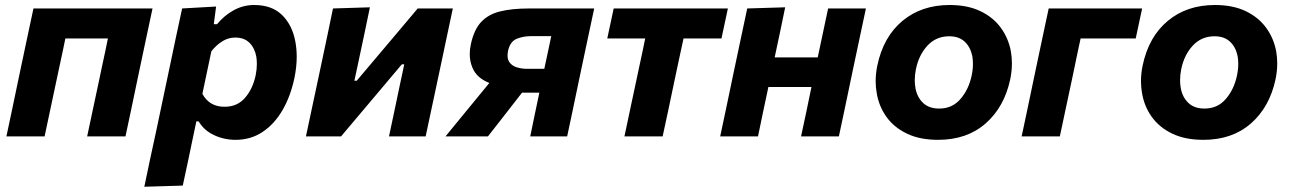

<svg xmlns="http://www.w3.org/2000/svg" viewBox="-20 -532 5036 749"><path d="M5 0Q16 -53.5 27 -103.5Q37.5 -153.5 50.5 -216L61 -266Q77 -341 88 -393.5Q99 -445.5 110.5 -499H575Q563.5 -445.5 552.5 -393.5Q541.5 -341 525.5 -266L515 -216Q502 -153.5 491.5 -103.5Q480.5 -53.5 469.5 0H320Q331.5 -53.5 342 -103.5Q352.5 -153.5 366 -216L376.5 -266Q384 -300.5 390 -328.8Q396 -357 401 -382H235Q230 -357 224 -328.8Q218 -300.5 210.5 -266L200 -216.5Q186.5 -154 176 -103.8Q165.5 -53.5 154 0Z M543 196.5Q554 143 565.2 90.5Q576.5 38 590 -24L641 -266Q652 -319.5 664.5 -378Q677 -436.5 690.5 -499L823 -506.5L814 -437.5H826.5Q855 -472 892 -492.2Q929 -512.5 971.5 -512.5Q1041 -512.5 1081 -472.8Q1121 -433 1132.5 -368Q1137.5 -340.5 1137.5 -310.5Q1137.5 -271 1128.5 -227.5Q1113.5 -156.5 1082 -102.2Q1050.5 -48 1004.2 -17.2Q958 13.5 899 13.5Q854 13.5 814.8 -5Q775.5 -23.5 755 -58.5H746L737 -16Q725 40 715 89.5Q704.5 138.5 693 192ZM856 -115.5Q906 -115.5 936.2 -150.8Q966.5 -186 977.5 -239Q982 -261.5 982 -282.5Q982 -297 980 -310.5Q974 -344 953.5 -364.8Q933 -385.5 897.5 -385.5Q871 -385.5 847.8 -371.2Q824.5 -357 804.5 -332L769.5 -166Q796.5 -115.5 856 -115.5Z M1173.5 0Q1185 -53.5 1195.5 -103.5Q1206 -153.5 1219.5 -216L1230 -265.5Q1245.5 -340 1257 -393Q1268 -445.5 1279 -499L1423 -503.5Q1413 -455.5 1403.5 -409.5Q1393.5 -363.5 1380 -299L1362.5 -217H1371.5L1478 -343Q1509.5 -380.5 1543 -420Q1576.5 -459.5 1609.5 -499H1746.5Q1735 -445 1724 -393Q1713 -341 1697 -265.5L1686.5 -216Q1673 -153.5 1662.5 -103.5Q1652 -53 1640.5 0H1497.5Q1508 -50.5 1518 -96.5Q1527.5 -142 1539.5 -199L1557 -281H1547.5L1445.5 -160Q1412 -120.5 1378.2 -80.2Q1344.5 -40 1310.5 0Z M1718 0Q1748.5 -37 1779 -74.5Q1809.5 -111.5 1839 -147.5L1889 -208.5Q1839.5 -227.5 1823 -268Q1812.5 -292.5 1812.5 -321Q1812.5 -340 1817 -360Q1829 -416 1856.8 -446Q1884.5 -476 1931 -487.5Q1977.5 -499 2045 -499H2298Q2286.5 -445.5 2275.5 -393.5Q2264.5 -341 2248.5 -266L2238 -216Q2225 -153.5 2214.5 -103.5Q2204 -53.5 2192.5 0H2048.5Q2057 -42.5 2065.5 -82.5Q2074 -122.5 2084 -170.5H2016.5L1986.5 -132Q1961 -99 1935 -65.8Q1909 -32.5 1883.5 0ZM2035 -263.5H2103.5L2104 -266.5Q2111.5 -301.5 2118 -332Q2124.5 -362.5 2130.5 -391H2051Q2021 -391 1995.5 -380.5Q1970 -370 1962 -334Q1960 -323.5 1960 -315Q1960 -299 1967.5 -289Q1978.5 -274 1997.8 -268.8Q2017 -263.5 2035 -263.5Z M2416 0Q2427.5 -54.5 2438 -104.2Q2448.5 -154 2462 -216.5L2472.5 -266Q2480 -300.5 2486 -328.8Q2492 -357 2497 -382H2349L2374 -499H2819.5L2794.5 -382H2646.5Q2641 -357 2635 -329Q2629 -300.5 2621.5 -266L2611 -216.5Q2598 -154 2587.5 -104.5Q2576.5 -54.5 2565 0Z M2789.5 0Q2800.5 -53.5 2811.5 -103.5Q2822 -153.5 2835 -216L2845.5 -266Q2861.5 -341 2872.5 -393.5Q2883.5 -445.5 2895 -499L3043 -503.5Q3033.5 -457 3024 -411.5Q3014 -366 3002 -308H3170Q3182 -365.5 3191.5 -409.5Q3201 -453.5 3210.5 -499H3358Q3346.5 -445.5 3335.5 -393.5Q3324.5 -341 3308.5 -266L3298 -216Q3285 -153.5 3274.5 -103.5Q3263.5 -53.5 3252.5 0H3105Q3115 -48 3125 -93.5Q3134.5 -139 3145.5 -192.5H2977.5Q2966 -139 2956.5 -93.8Q2947 -48.5 2937 0Z M3639.5 13.5Q3568 13.5 3517.8 -10.8Q3467.5 -35 3438 -76.2Q3408.5 -117.5 3400 -169.5Q3396 -192 3396 -215.5Q3396 -245.5 3402.5 -276.5Q3426 -388.5 3500.5 -450.5Q3575 -512.5 3684.5 -512.5Q3754 -512.5 3804 -488.8Q3854 -465 3884 -424Q3914 -383 3923.5 -331.5Q3927.5 -308.5 3927.5 -284.5Q3927.5 -254.5 3921 -223Q3898 -114.5 3825 -50.5Q3752 13.5 3639.5 13.5ZM3644 -108.5Q3695 -108.5 3727.2 -146.2Q3759.5 -184 3770.5 -237.5Q3775.5 -261 3775.5 -282.5Q3775.5 -298.5 3773 -313Q3766 -348 3743.5 -369.2Q3721 -390.5 3683 -390.5Q3632 -390.5 3598.2 -354.2Q3564.5 -318 3553 -262Q3548.5 -240 3548.5 -219Q3548.5 -202.5 3551.5 -186.5Q3558.5 -151.5 3581.5 -130Q3604.5 -108.5 3644 -108.5Z M3965.5 0Q3976.5 -53.5 3987.5 -103.5Q3998 -153.5 4011 -216L4021.5 -266Q4037.5 -341 4048.5 -393.5Q4059.5 -445.5 4071 -499H4435.5L4410.5 -382H4195.5Q4190 -356.5 4184 -328.5Q4178 -300.5 4171 -266L4160.5 -216Q4147 -153.5 4136.5 -103.5Q4126 -53.5 4114.5 0Z M4674.5 13.5Q4603 13.5 4552.8 -10.8Q4502.5 -35 4473 -76.2Q4443.5 -117.5 4435 -169.5Q4431 -192 4431 -215.5Q4431 -245.5 4437.5 -276.5Q4461 -388.5 4535.5 -450.5Q4610 -512.5 4719.5 -512.5Q4789 -512.5 4839 -488.8Q4889 -465 4919 -424Q4949 -383 4958.5 -331.5Q4962.5 -308.5 4962.5 -284.5Q4962.5 -254.5 4956 -223Q4933 -114.5 4860 -50.5Q4787 13.5 4674.5 13.5ZM4679 -108.5Q4730 -108.5 4762.2 -146.2Q4794.5 -184 4805.5 -237.5Q4810.5 -261 4810.5 -282.5Q4810.5 -298.5 4808 -313Q4801 -348 4778.5 -369.2Q4756 -390.5 4718 -390.5Q4667 -390.5 4633.2 -354.2Q4599.5 -318 4588 -262Q4583.5 -240 4583.5 -219Q4583.5 -202.5 4586.5 -186.5Q4593.5 -151.5 4616.5 -130Q4639.5 -108.5 4679 -108.5Z"/></svg>

Font: Heraclito
Style: Bold Italic
Weight: 700
Italic angle: -12°
Designer: Kostas Bartsokas (font) & Cristiano Sobral (main changes)
Foundry: Kostas Bartsokas (font) & Cristiano Sobral (main changes)
Version: Version 1.00;July 8, 2020;FontCreator 13.0.0.2655 64-bit